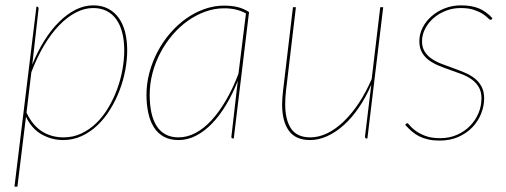

<svg xmlns="http://www.w3.org/2000/svg" viewBox="-20 -517 1890 717"><path d="M34 180 116 -492H118Q122 -492 123 -489.8Q124 -487.5 124 -483.5L100.5 -275.5Q120 -324.5 145.5 -365.2Q171 -406 200.5 -435.2Q230 -464.5 262.5 -480.8Q295 -497 328 -497Q360.5 -497 384.5 -484.2Q408.5 -471.5 424.2 -449Q440 -426.5 447.5 -395.8Q455 -365 455 -329Q455 -293.5 447.8 -254.8Q440.5 -216 426.2 -178.8Q412 -141.5 391.2 -108Q370.5 -74.5 344 -49.2Q317.5 -24 285.2 -9Q253 6 216 6Q173 6 135.5 -15.2Q98 -36.5 77 -81L45 180ZM328 -487Q295.5 -487 263.2 -470.2Q231 -453.5 201 -422.5Q171 -391.5 144.5 -347Q118 -302.5 97 -247L79 -96.5Q91 -71 106.2 -53.2Q121.5 -35.5 139.2 -24.8Q157 -14 176.8 -9Q196.5 -4 217 -4Q253 -4 283.8 -18.5Q314.5 -33 339.8 -57.5Q365 -82 384.5 -114.8Q404 -147.5 417.2 -183.5Q430.5 -219.5 437.2 -257Q444 -294.5 444 -329Q444 -365.5 436.5 -394.8Q429 -424 414.5 -444.5Q400 -465 378.2 -476Q356.5 -487 328 -487Z M853 0H850Q846.5 0 845.2 -1.8Q844 -3.5 844 -6L868 -215Q849 -166.5 824.5 -125.8Q800 -85 771.8 -55.8Q743.5 -26.5 712 -10.2Q680.5 6 647 6Q614.5 6 591.8 -6.5Q569 -19 554.8 -41.5Q540.5 -64 533.8 -95Q527 -126 527 -163Q527 -205 538 -246Q549 -287 568.5 -324Q588 -361 615 -392.5Q642 -424 674.2 -447Q706.5 -470 742.8 -483Q779 -496 817 -496Q844 -496 866.5 -490.8Q889 -485.5 910 -472ZM647 -4Q679 -4 710.2 -20.5Q741.5 -37 770 -68Q798.5 -99 824 -142.8Q849.5 -186.5 870.5 -241.5L898.5 -467Q880 -477 860 -481.5Q840 -486 817 -486Q781 -486 746.5 -473.5Q712 -461 681 -439Q650 -417 624 -386.5Q598 -356 579 -320Q560 -284 549.5 -244Q539 -204 539 -163Q539 -126.5 545.2 -97.2Q551.5 -68 564.5 -47.2Q577.5 -26.5 598 -15.2Q618.5 -4 647 -4Z M1085 -490 1048 -178Q1045 -151.5 1045 -128.5Q1045 -69 1067.2 -36.5Q1089.5 -4 1139 -4Q1170 -4 1201.8 -19.2Q1233.5 -34.5 1263.2 -63Q1293 -91.5 1319.8 -131.8Q1346.5 -172 1368 -222L1400 -490H1411L1352 0H1349Q1345 0 1344 -2.2Q1343 -4.5 1343 -7L1366 -197V-199.5Q1346 -153 1320 -115Q1294 -77 1264 -50Q1234 -23 1202 -8.5Q1170 6 1138 6Q1084 6 1058.8 -28.8Q1033.5 -63.5 1033.5 -127.5Q1033.5 -139 1034.5 -151.8Q1035.5 -164.5 1037 -178L1074 -490Z M1819 -449Q1816.5 -445 1815.2 -444Q1814 -443 1812 -443Q1808.5 -443 1802 -449.8Q1795.5 -456.5 1783 -464.8Q1770.5 -473 1750.5 -480Q1730.5 -487 1700 -487Q1671.5 -487 1645.5 -477Q1619.5 -467 1599.5 -449.8Q1579.5 -432.5 1567.8 -410Q1556 -387.5 1556 -363Q1556 -340 1566 -324.2Q1576 -308.5 1592.2 -297.5Q1608.5 -286.5 1629.2 -278.5Q1650 -270.5 1671.8 -262.8Q1693.5 -255 1714.5 -246.2Q1735.5 -237.5 1751.8 -225Q1768 -212.5 1778 -194.2Q1788 -176 1788 -150Q1788 -120.5 1776.5 -92Q1765 -63.5 1743.5 -41.2Q1722 -19 1691.2 -5.5Q1660.5 8 1622 8Q1598 8 1579.2 3.8Q1560.5 -0.5 1545.5 -8Q1530.5 -15.5 1517.8 -26.5Q1505 -37.5 1493 -51L1496 -54Q1499 -57 1501 -57Q1503.5 -57 1510.5 -48.2Q1517.5 -39.5 1531.5 -29Q1545.5 -18.5 1567.8 -9.8Q1590 -1 1624 -1Q1658 -1 1686.5 -13.5Q1715 -26 1735.2 -46.8Q1755.5 -67.5 1766.8 -94.2Q1778 -121 1778 -150Q1778 -174.5 1768 -191.5Q1758 -208.5 1741.8 -220.2Q1725.5 -232 1704.5 -240Q1683.5 -248 1661.8 -255.5Q1640 -263 1619.2 -271.5Q1598.5 -280 1582.2 -291.8Q1566 -303.5 1556 -320.8Q1546 -338 1546 -363Q1546 -389.5 1558.2 -413.8Q1570.5 -438 1591.8 -456.5Q1613 -475 1641.2 -486Q1669.5 -497 1702 -497Q1740.5 -497 1768 -485.8Q1795.5 -474.5 1819 -449Z"/></svg>

Font: Lato Hairline
Style: Italic
Weight: 250
Italic angle: -7°
Designer: Lukasz Dziedzic
Foundry: Lukasz Dziedzic
Version: Version 1.104; Western+Polish opensource